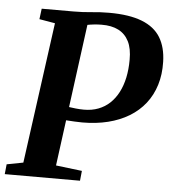

<svg xmlns="http://www.w3.org/2000/svg" viewBox="-59 -800 761 849"><g transform="rotate(5 321.5 -375.5)"><path d="M-6.5 0 -2 -44 71 -58 156.5 -684 86.5 -696 92.5 -743H233.5Q276 -743 314 -747Q352 -751 391.5 -751Q481 -751 537.2 -729Q593.5 -707 620 -663.5Q646.5 -620 648 -555.5Q649.5 -499.5 635 -452.8Q620.5 -406 592 -369.8Q563.5 -333.5 522.2 -308.5Q481 -283.5 428.8 -270.5Q376.5 -257.5 315 -257.5Q301 -257.5 281 -258.5Q261 -259.5 243.2 -260.8Q225.5 -262 217.5 -262.5L216.5 -326Q228.5 -323.5 245.2 -321Q262 -318.5 280.8 -316.5Q299.5 -314.5 317.5 -314.5Q352.5 -314.5 381.2 -325.5Q410 -336.5 432 -357.2Q454 -378 469 -407Q484 -436 491.8 -472.5Q499.5 -509 499.5 -551.5Q500 -601.5 484 -633.2Q468 -665 437.5 -680.5Q407 -696 362.5 -695.5Q348 -695.5 330.5 -693.8Q313 -692 294 -688.2Q275 -684.5 256 -678L305 -726.5L216 -58L332 -44L327.5 0Z"/></g></svg>

Font: Merriweather 28pt
Style: Bold Italic
Weight: 700
Italic angle: -7.8°
Version: Version 2.101